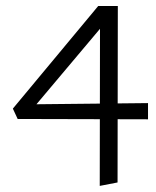

<svg xmlns="http://www.w3.org/2000/svg" viewBox="-20 -434 517 636"><path d="M310.4 181.8 311.3 -371.5 345.4 -379.2 75 -58 50.3 -88.1 470.3 -92.5V-38.8L38.5 -39.9L22.6 -74.2L305.4 -414.2H370.3L369.4 170.4Z"/></svg>

Font: Ysabeau
Style: Bold
Weight: 700
Designer: Christian Thalmann (Catharsis Fonts)
Version: Version 2.000;gftools[0.9.27.dev2+g8671c4b]